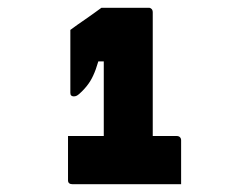

<svg xmlns="http://www.w3.org/2000/svg" viewBox="-20 -824 640 494"><path d="M155 -474H435Q440 -474 443 -471Q446 -468 446 -463Q446 -459 446 -443Q446 -427 446 -406.5Q446 -386 446 -370Q446 -354 446 -350H167Q161 -350 158 -352.5Q155 -355 155 -360Q155 -366 155 -380Q155 -394 155 -412Q155 -430 155 -447Q155 -464 155 -474ZM373 -389H240L247 -407Q247 -412 247 -422.5Q247 -433 247 -443Q247 -453 247 -458Q247 -461 247 -479Q247 -497 247 -524.5Q247 -552 247 -583Q247 -614 247 -642Q247 -670 247 -690L265 -666H213L240 -692Q233 -664 226.5 -646Q220 -628 212 -615Q204 -602 191 -589Q182 -580 178 -578Q174 -576 170 -576Q166 -576 163.5 -578Q161 -580 161 -585V-747Q170 -754 179.5 -760.5Q189 -767 199 -774Q211 -782 221 -789.5Q231 -797 241 -804Q245 -804 262.5 -804Q280 -804 302 -804Q324 -804 341 -804Q358 -804 363 -804Q367 -804 370 -801Q373 -798 373 -792Q373 -790 373 -760.5Q373 -731 373 -686Q373 -641 373 -591Q373 -541 373 -496Q373 -451 373 -421.5Q373 -392 373 -389Z"/></svg>

Font: Recursive Monospace Black
Style: Regular
Weight: 900
Version: Version 1.047